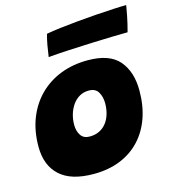

<svg xmlns="http://www.w3.org/2000/svg" viewBox="-111 -828 825 926"><g transform="rotate(-15 302.0 -365.0)"><path d="M243.5 8.5Q130.5 8.5 74.8 -42.8Q19 -94 19 -187.5Q19 -265 43.5 -327.8Q68 -390.5 112.8 -435.5Q157.5 -480.5 219.2 -504.8Q281 -529 355.5 -529Q464.5 -529 512 -473.2Q559.5 -417.5 559.5 -324Q559.5 -248 537.8 -186.8Q516 -125.5 474.8 -81.8Q433.5 -38 375.2 -14.8Q317 8.5 243.5 8.5ZM270.5 -171Q299 -171 320.2 -181.8Q341.5 -192.5 355.8 -211.5Q370 -230.5 377 -255Q384 -279.5 384 -307Q384 -339 370.2 -362.8Q356.5 -386.5 323 -386.5Q297 -386.5 276.5 -374.8Q256 -363 241.8 -342.8Q227.5 -322.5 220 -297.2Q212.5 -272 212.5 -245Q212.5 -213 226.8 -192Q241 -171 270.5 -171ZM577 -609.5Q551 -609.5 503.5 -608.2Q456 -607 398.2 -604.8Q340.5 -602.5 282.8 -599.5Q225 -596.5 178.5 -592.5Q182.5 -621.5 187.2 -648.5Q192 -675.5 199.5 -703Q228 -708.5 269.8 -713.5Q311.5 -718.5 359.5 -723Q407.5 -727.5 454.8 -730.8Q502 -734 541.2 -736Q580.5 -738 604.5 -738Q602.5 -723.5 595.2 -686.8Q588 -650 577 -609.5Z"/></g></svg>

Font: Grandstander Thin Black
Style: Italic
Weight: 900
Italic angle: -15°
Version: Version 1.200